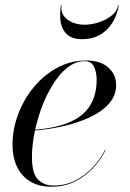

<svg xmlns="http://www.w3.org/2000/svg" viewBox="-20 -700 496 730"><path d="M175.5 10Q127.5 10 94.5 -10.2Q61.5 -30.5 44.5 -66.5Q27.5 -102.5 27.5 -150Q27.5 -207.5 48.5 -264.2Q69.5 -321 107.5 -367.5Q145.5 -414 196.8 -442Q248 -470 308 -470Q362 -470 391.8 -443.2Q421.5 -416.5 421.5 -377Q421.5 -336 393.5 -305Q365.5 -274 318.8 -252.8Q272 -231.5 215.8 -219.2Q159.5 -207 102.5 -203V-206Q148 -209 186.2 -217.2Q224.5 -225.5 254.2 -239.8Q284 -254 304.8 -275.8Q325.5 -297.5 336.5 -328Q347.5 -358.5 347.5 -398Q347.5 -423.5 337.8 -445.5Q328 -467.5 301 -467.5Q272.5 -467.5 246.8 -450.5Q221 -433.5 198.8 -404.2Q176.5 -375 158.5 -338Q140.5 -301 127.8 -260Q115 -219 108.2 -178.5Q101.5 -138 101.5 -102.5Q101.5 -40 124.8 -17.2Q148 5.5 183 5.5Q227.5 5.5 264.5 -12.8Q301.5 -31 330.8 -61.8Q360 -92.5 379.5 -130L381.5 -129Q362 -91 332.2 -59.5Q302.5 -28 263.2 -9Q224 10 175.5 10ZM291.5 -551Q261.5 -551 243.8 -562.5Q226 -574 217.8 -592.8Q209.5 -611.5 208.8 -634.2Q208 -657 211.5 -680H214Q210.5 -655.5 223 -639Q235.5 -622.5 256.8 -614.2Q278 -606 301.5 -606Q325 -606 352.8 -614.2Q380.5 -622.5 402.2 -639Q424 -655.5 429 -680H431.5Q428 -657 418.2 -634.2Q408.5 -611.5 391.5 -592.8Q374.5 -574 350 -562.5Q325.5 -551 291.5 -551Z"/></svg>

Font: Bodoni Moda 72pt
Style: Italic
Weight: 400
Italic angle: -13°
Designer: Owen Earl
Foundry: indestructible type
Version: Version 2.005